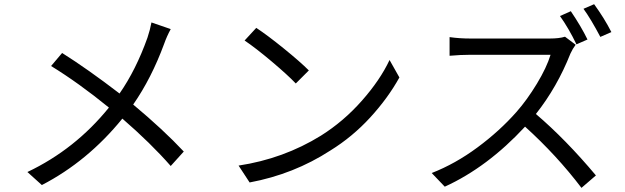

<svg xmlns="http://www.w3.org/2000/svg" viewBox="-20 -869 3040 934"><path d="M716.8 -759.8 810.5 -727.5Q791 -691.4 778.3 -655.3Q716.8 -488.3 627.9 -360.4Q775.4 -237.3 874 -131.8L810.5 -61.5Q713.9 -171.9 575.2 -292Q406.2 -84 183.6 31.2L113.3 -32.2Q345.7 -142.6 509.8 -345.7Q362.3 -465.8 228.5 -547.9L282.2 -611.3Q406.2 -533.2 561.5 -414.1Q641.6 -529.3 697.3 -685.5Q710 -723.6 716.8 -759.8Z M1169.9 -671.9 1226.6 -733.4Q1280.3 -698.2 1360.4 -633.3Q1440.4 -568.4 1482.4 -526.4L1418.9 -462.9Q1379.9 -503.9 1301.8 -569.8Q1223.6 -635.7 1169.9 -671.9ZM1194.3 18.6 1140.6 -63.5Q1359.4 -96.7 1541 -209Q1651.4 -278.3 1740.2 -378.9Q1829.1 -479.5 1875 -577.1L1922.9 -492.2Q1867.2 -391.6 1780.8 -297.4Q1694.3 -203.1 1586.9 -136.7Q1409.2 -21.5 1194.3 18.6Z M2837.9 -676.8 2784.2 -653.3Q2747.1 -730.5 2704.1 -791L2756.8 -814.5Q2807.6 -739.3 2837.9 -676.8ZM2728.5 -690.4 2780.3 -651.4Q2765.6 -631.8 2754.9 -608.4Q2690.4 -445.3 2586.9 -314.5Q2732.4 -190.4 2878.9 -15.6L2808.6 44.9Q2688.5 -113.3 2534.2 -252.9Q2351.6 -55.7 2143.6 39.1L2080.1 -27.3Q2195.3 -72.3 2302.7 -151.9Q2410.2 -231.4 2492.2 -324.2Q2543.9 -382.8 2591.8 -461.9Q2639.6 -541 2658.2 -602.5H2267.6Q2220.7 -602.5 2167 -597.7V-688.5Q2214.8 -681.6 2267.6 -681.6H2654.3Q2700.2 -681.6 2728.5 -690.4ZM2818.4 -826.2 2870.1 -848.6Q2919.9 -780.3 2954.1 -712.9L2900.4 -689.5Q2854.5 -776.4 2818.4 -826.2Z"/></svg>

Font: Gen Shin Gothic Monospace Regular
Style: Regular
Weight: 400
Designer: [Source Han Sans]
Ryoko NISHIZUKA  (kana & ideographs); Paul D. Hunt (Latin, Greek & Cyrillic); Wenlong ZHANG  (bopomofo
Version: Version 1.002.20150607